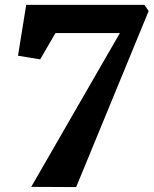

<svg xmlns="http://www.w3.org/2000/svg" viewBox="-20 -763 627 784"><path d="M469.5 -628H206.5L144 -520.5L53.5 -535.5L87 -743H570L587 -718L291 1L107.5 0Z"/></svg>

Font: Merriweather 24pt Black
Style: Italic
Weight: 900
Italic angle: -7.8°
Designer: Eben Sorkin
Foundry: Eben Sorkin
Version: Version 2.101